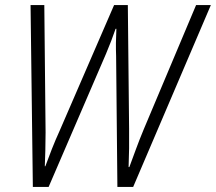

<svg xmlns="http://www.w3.org/2000/svg" viewBox="-20 -734 848 754"><path d="M171 0 396 -522Q418 -574 434 -621H437Q434 -563 436 -514L441 0H503L808 -714H750L544 -225Q527 -184 514 -148.5Q501 -113 488 -78H485Q488 -149 487 -229L482 -714H428L214 -220Q198 -185 184 -149.5Q170 -114 158 -81H156Q157 -109 158 -142.5Q159 -176 159 -214L154 -714H100L109 0Z"/></svg>

Font: Noto Sans UI SemiCondensed Light
Style: Italic
Weight: 300
Width: 4
Designer: Monotype Design Team
Foundry: Monotype Imaging Inc.
Version: 1.001